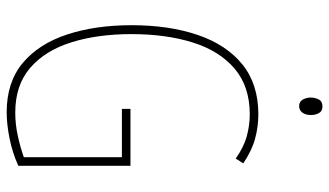

<svg xmlns="http://www.w3.org/2000/svg" viewBox="-220 -730 961 560"><g transform="rotate(90 260.0 -450.5)"><path d="M298 -351H464V-24Q427 -7 385 1.5Q343 10 308 10Q220 10 164 -37Q108 -84 81 -166.5Q54 -249 54 -354Q54 -464 82.5 -547.5Q111 -631 168.5 -677.5Q226 -724 314 -724Q350 -724 385 -714.5Q420 -705 457 -680L443 -658Q409 -682 377 -690.5Q345 -699 314 -699Q233 -699 181 -655Q129 -611 104.5 -533Q80 -455 80 -354Q80 -255 104 -178.5Q128 -102 178.5 -58.5Q229 -15 309 -15Q343 -15 377 -22.5Q411 -30 439 -40V-326H298ZM291 -911Q305 -911 310.5 -900.5Q316 -890 316 -878Q316 -862 309 -852.5Q302 -843 290 -843Q277 -843 271 -853.5Q265 -864 265 -877Q265 -889 270.5 -900Q276 -911 291 -911Z"/></g></svg>

Font: Noto Sans Khmer ExtraCondensed Thin
Style: Regular
Weight: 250
Width: 2
Designer: Danh Hong and the Monotype Design Team
Foundry: Monotype Imaging Inc.
Version: Version 2.004